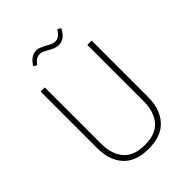

<svg xmlns="http://www.w3.org/2000/svg" viewBox="-246 -1000 1136 1136"><g transform="rotate(-45 322.0 -431.5)"><path d="M536 -209Q536 -109 482.5 -49.5Q429 10 323 10Q215 10 162 -49Q109 -108 109 -209V-682H144V-212Q144 -123 187.5 -72.5Q231 -22 323 -22Q414 -22 457 -73Q500 -124 500 -212V-682H536ZM311 -825Q308 -826 298 -832Q288 -838 279.5 -840.5Q271 -843 264 -843Q247 -843 233.5 -835Q220 -827 205 -807L184 -819Q217 -873 264 -873Q276 -873 287.5 -868.5Q299 -864 309.5 -859Q320 -854 323 -852Q341 -841 355 -835.5Q369 -830 382 -830Q398 -830 411 -839.5Q424 -849 440 -873L461 -861Q430 -800 382 -800Q364 -800 348 -806.5Q332 -813 311 -825Z"/></g></svg>

Font: FiraGO UltraLight
Style: Regular
Weight: 200
Designer: bBox Type
Foundry: bBox Type GmbH
Version: Version 1.001